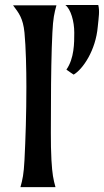

<svg xmlns="http://www.w3.org/2000/svg" viewBox="-20 -769 429 789"><path d="M189.5 -351.6C189.5 -443.8 191.4 -562 195.3 -634.8C198.2 -694.3 203.1 -714.8 211.9 -747.1H33.7C57.1 -715.8 74.7 -694.8 80.6 -634.8C86.4 -575.2 88.4 -483.9 88.4 -412.6C88.4 -299.8 85 -198.2 80.6 -111.3C77.6 -52.7 72.8 -31.7 64 0H208C199.2 -31.7 194.8 -52.7 191.4 -111.3C187.5 -180.2 189.5 -262.2 189.5 -351.6ZM381.8 -659.7C385.7 -698.7 390.1 -723.6 383.8 -748.5H248.5C271 -731 285.2 -681.6 285.2 -634.8C285.2 -592.3 285.2 -529.3 252.9 -482.9C263.7 -475.6 276.4 -465.8 282.7 -462.4C320.3 -484.4 373.5 -562 381.8 -659.7Z"/></svg>

Font: Amarante
Style: Regular
Weight: 400
Designer: Karolina Lach
Foundry: Sorkin Type Co.
Version: Version 1.001